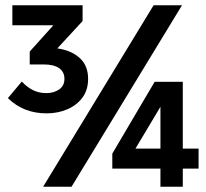

<svg xmlns="http://www.w3.org/2000/svg" viewBox="-20 -710 785 730"><path d="M10 -337 63 -400Q82 -379 105 -367.5Q128 -356 156 -356Q185 -356 205 -370Q225 -384 225 -410Q225 -437 204.5 -451Q184 -465 146 -465H93V-514L183 -614H27V-690H294V-630L198 -526Q250 -519 282.5 -490Q315 -461 315 -410Q315 -368 293.5 -339Q272 -310 236 -294.5Q200 -279 157 -279Q69 -279 10 -337ZM144 0 564 -690H672L252 0ZM407 -126 568 -399H675V-145H735V-69H675V0H590V-69H407ZM495 -145H590V-304Z"/></svg>

Font: Radio Canada Medium
Style: Regular
Weight: 500
Designer: Charles Daoud, Etienne Aubert Bonn, Alexandre Saumier Demers, Jacques Le Bailly
Foundry: Radio-Canada
Version: Version 2.104; ttfautohint (v1.8.4.7-5d5b);gftools[0.9.28.de